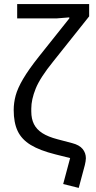

<svg xmlns="http://www.w3.org/2000/svg" viewBox="-20 -760 468 939"><path d="M64 -670V-740H416V-680L240 -459Q176 -380 154.5 -326.5Q133 -273 133 -229V-215Q133 -179 146 -153Q159 -127 187 -109Q215 -91 261 -79L333 -60Q368 -51 384 -31.5Q400 -12 400 14Q400 21 398.5 29.5Q397 38 395 47L365 159L289 140L323 13L251 -5Q175 -24 130.5 -51Q86 -78 66.5 -119Q47 -160 47 -222Q47 -257 56.5 -292.5Q66 -328 93 -374Q120 -420 170 -483L319 -670V-675L257 -670Z"/></svg>

Font: IBM Plex Sans Var
Style: Regular
Weight: 400
Designer: Mike Abbink, Paul van der Laan, Pieter van Rosmalen
Foundry: Bold Monday
Version: Version 3.000